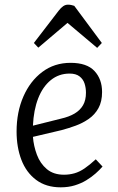

<svg xmlns="http://www.w3.org/2000/svg" viewBox="-20 -788 505 822"><path d="M282 -519Q352 -519 384.5 -484Q417 -449 417 -394Q417 -353 401.5 -325Q386 -297 360 -279Q334 -261 304 -250Q274 -239 244 -231L121 -202Q124 -163 138 -125.5Q152 -88 180.5 -64Q209 -40 254 -40Q277 -40 298.5 -46Q320 -52 342 -67Q364 -82 390 -106L419 -75Q407 -61 389.5 -45.5Q372 -30 350 -16.5Q328 -3 300.5 5.5Q273 14 240 14Q177 14 134.5 -18Q92 -50 71.5 -104Q51 -158 51 -225Q51 -308 80 -374.5Q109 -441 161 -480Q213 -519 282 -519ZM348 -391Q348 -412 342 -430.5Q336 -449 320.5 -461Q305 -473 278 -473Q232 -473 197.5 -445Q163 -417 143.5 -367Q124 -317 121 -250L241 -280Q276 -288 299.5 -302Q323 -316 335.5 -337.5Q348 -359 348 -391ZM416 -604 396 -583 269 -690 144 -584 125 -604 231 -742Q241 -755 250.5 -761.5Q260 -768 271 -768Q279 -768 285.5 -766.5Q292 -765 298 -763Z"/></svg>

Font: Literata Light
Style: Italic
Weight: 300
Italic angle: -2°
Designer: Latin by Veronika Burian and Jose Scaglione. Greek by Irene Vlachou. Cyrillic by Vera Evstafieva
Foundry: TypeTogether
Version: Version 3.103;gftools[0.9.29]